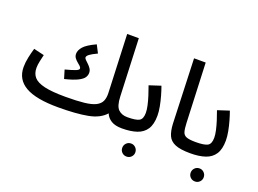

<svg xmlns="http://www.w3.org/2000/svg" viewBox="-129 -1025 2060 1535"><g transform="rotate(20 901.0 -257.5)"><path d="M368 -208 346 -281Q406 -297 432.5 -307.5Q459 -318 459 -329Q459 -340 448.5 -349.5Q438 -359 424 -370.5Q410 -382 399.5 -396.5Q389 -411 389 -431Q389 -461 416 -492Q443 -523 519 -558L553 -492Q508 -471 489 -456.5Q470 -442 470 -430Q470 -421 480.5 -410.5Q491 -400 505 -387Q519 -374 529.5 -358Q540 -342 540 -322Q540 -302 528 -283Q516 -264 479 -245Q442 -226 368 -208Z M400 21Q211 21 121 -31Q31 -83 31 -188Q31 -228 40.5 -272Q50 -316 61 -353L150 -332Q144 -307 137 -274.5Q130 -242 130 -217Q130 -169 156.5 -138.5Q183 -108 247.5 -93Q312 -78 426 -78Q523 -78 585.5 -85Q648 -92 682 -109.5Q716 -127 728.5 -155.5Q741 -184 739 -227L719 -719H818L838 -231Q841 -150 870 -122Q899 -94 947 -94Q973 -94 984.5 -80Q996 -66 996 -47Q996 -26 980 -10.5Q964 5 937 5Q879 5 845 -16Q811 -37 797 -72Q748 -16 651 2.5Q554 21 400 21Z M1049 204Q1025 204 1009 188Q993 172 993 149Q993 126 1009 109.5Q1025 93 1049 93Q1072 93 1088 109.5Q1104 126 1104 149Q1104 172 1088 188Q1072 204 1049 204Z M937 5 947 -94Q1018 -94 1046.5 -109Q1075 -124 1075 -177Q1075 -203 1067 -239Q1059 -275 1046.5 -314.5Q1034 -354 1020 -392L1118 -424Q1130 -391 1142 -349Q1154 -307 1162 -264.5Q1170 -222 1170 -188Q1170 -114 1142.5 -72Q1115 -30 1063 -12.5Q1011 5 937 5Z M1519 5Q1434 5 1389.5 -13.5Q1345 -32 1328 -70.5Q1311 -109 1308 -170L1288 -719H1387L1408 -212Q1410 -164 1417.5 -138.5Q1425 -113 1450 -103.5Q1475 -94 1529 -94Q1555 -94 1566.5 -80Q1578 -66 1578 -47Q1578 -26 1562 -10.5Q1546 5 1519 5Z M1631 204Q1607 204 1591 188Q1575 172 1575 149Q1575 126 1591 109.5Q1607 93 1631 93Q1654 93 1670 109.5Q1686 126 1686 149Q1686 172 1670 188Q1654 204 1631 204Z M1519 5 1529 -94Q1600 -94 1628.5 -109Q1657 -124 1657 -177Q1657 -203 1649 -239Q1641 -275 1628.5 -314.5Q1616 -354 1602 -392L1700 -424Q1712 -391 1724 -349Q1736 -307 1744 -264.5Q1752 -222 1752 -188Q1752 -114 1724.5 -72Q1697 -30 1645 -12.5Q1593 5 1519 5Z"/></g></svg>

Font: Noto Sans Arabic Med
Style: Regular
Weight: 500
Designer: Monotype Design Team, Nadine Chahine, Nizar Qandah and Khaled Hosny
Foundry: Monotype Imaging Inc.
Version: Version 2.012; ttfautohint (v1.8.4.7-5d5b)